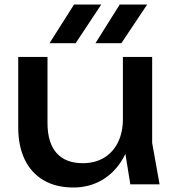

<svg xmlns="http://www.w3.org/2000/svg" viewBox="-20 -819 772 853"><path d="M61 -253V-566H191V-273Q191 -185 231 -139.5Q271 -94 348 -94Q402 -94 442 -118Q482 -142 504 -186.5Q526 -231 526 -290L571 -265Q563 -179 527 -116Q491 -53 434 -19.5Q377 14 306 14Q229 14 174 -18Q119 -50 90 -110Q61 -170 61 -253ZM526 -204V-566H656V-184L689 0H559ZM430 -799 316 -627H200L309 -799ZM634 -799 519 -627H404L512 -799Z"/></svg>

Font: Unbounded Variable
Style: Regular
Weight: 400
Designer: Luke Prowse, Jean-Baptiste Morizot, Fátima Lázaro, Florian Runge
Foundry: NaN
Version: Version 1.600;FEAKit 1.0